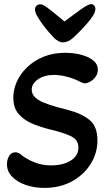

<svg xmlns="http://www.w3.org/2000/svg" viewBox="-20 -905 534 938"><path d="M196 13Q147 13 105.5 -1.5Q64 -16 39 -42Q14 -68 14 -103Q14 -126 25 -143.5Q36 -161 55 -161Q67 -161 80 -152Q105 -130 144.5 -113.5Q184 -97 229 -97Q288 -97 325.5 -120.5Q363 -144 363 -184Q363 -222 328 -239Q293 -256 231 -271Q185 -282 142.5 -299Q100 -316 72.5 -346.5Q45 -377 45 -428Q45 -467 62 -505.5Q79 -544 112 -576Q145 -608 192 -627.5Q239 -647 298 -647Q342 -647 378.5 -637Q415 -627 436.5 -609Q458 -591 458 -565Q458 -545 447 -530Q436 -515 421 -506.5Q406 -498 395 -498Q385 -498 368 -507Q340 -522 305.5 -530.5Q271 -539 245 -539Q196 -539 165.5 -517.5Q135 -496 135 -467Q135 -435 173.5 -413.5Q212 -392 312 -368Q380 -350 418 -318.5Q456 -287 456 -219Q456 -158 423.5 -105Q391 -52 332.5 -19.5Q274 13 196 13ZM289 -698Q276 -698 264.5 -704.5Q253 -711 245 -719Q235 -729 218 -748.5Q201 -768 184.5 -791Q168 -814 158 -833Q151 -847 151 -859Q151 -870 158.5 -877Q166 -884 176 -884Q179 -884 184 -883Q189 -882 195 -878Q205 -873 222.5 -859Q240 -845 260 -829Q280 -813 295 -800Q315 -815 336.5 -831Q358 -847 376.5 -860Q395 -873 405 -878Q418 -885 425 -885Q434 -885 440 -878Q446 -871 446 -862Q446 -848 436 -831Q426 -814 406 -791Q386 -768 366.5 -748.5Q347 -729 336 -719Q311 -698 289 -698Z"/></svg>

Font: Akaya Kanadaka
Style: Regular
Weight: 400
Designer: Vaishnavi Murthy Yerkadithaya, Juan Luis Blanco Aristondo
Version: Version 1.002; ttfautohint (v1.8.3)